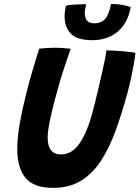

<svg xmlns="http://www.w3.org/2000/svg" viewBox="-20 -914 691 951"><path d="M243.5 16.5Q146 16.5 105.8 -33.5Q65.5 -83.5 65.5 -176Q65.5 -234 78.5 -306.2Q91.5 -378.5 113.5 -464Q126 -513.5 141.5 -566.2Q157 -619 174 -673Q192 -675 211.5 -676.2Q231 -677.5 247.5 -677.5Q270.5 -677.5 292 -676Q313.5 -674.5 330 -672.5Q314.5 -629 296.5 -574Q278.5 -519 263.5 -463Q250.5 -417 239.8 -373Q229 -329 222.5 -292.8Q216 -256.5 216 -233Q216 -149 282.5 -149Q337.5 -149 375.2 -205.5Q413 -262 438.5 -358.5Q444 -379 451.8 -410.5Q459.5 -442 468 -478.2Q476.5 -514.5 484.8 -550.5Q493 -586.5 499 -616.2Q505 -646 507 -664.5Q525 -664.5 547.5 -663Q570 -661.5 592 -659.8Q614 -658 630 -655.8Q646 -653.5 651 -652Q648 -624.5 642 -591.5Q636 -558.5 628.2 -523Q620.5 -487.5 611 -452.5Q584 -353 553 -267.8Q522 -182.5 480.8 -118.8Q439.5 -55 381.8 -19.2Q324 16.5 243.5 16.5ZM627.5 -878.5Q613 -799 562.5 -757Q512 -715 438 -715Q362 -715 331 -747Q300 -779 300 -835Q300 -845.5 302 -859.5Q304 -873.5 306 -885Q318.5 -889 337 -890.5Q355.5 -892 374.5 -892.5Q393.5 -893 407 -893Q404.5 -882.5 402.2 -871Q400 -859.5 400 -850Q400 -825 411 -811.8Q422 -798.5 448 -798.5Q480 -798.5 499.8 -819.2Q519.5 -840 530 -894.5Q562 -894.5 588 -889.5Q614 -884.5 627.5 -878.5Z"/></svg>

Font: Grandstander Thin SemiBold
Style: Italic
Weight: 600
Italic angle: -15°
Version: Version 1.200